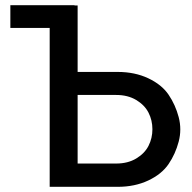

<svg xmlns="http://www.w3.org/2000/svg" viewBox="-20 -721 742 742"><path d="M268 -701V-700H280V-443H435Q501 -443 553 -418.5Q605 -394 631.5 -355Q658 -316 670.5 -268.5Q683 -221 670.5 -173.5Q658 -126 631.5 -87Q605 -48 553 -23.5Q501 1 435 1H172V-613H20V-701ZM280 -89H429Q474 -89 506.5 -108.5Q539 -128 554 -157.5Q569 -187 569 -221.5Q569 -256 554 -285.5Q539 -315 506.5 -334.5Q474 -354 429 -354H280Z"/></svg>

Font: LT Superior Semi-bold
Style: Regular
Weight: 600
Designer: Daniel Lyons
Foundry: LyonsType
Version: Version 1.0